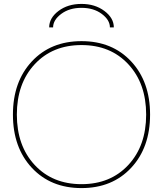

<svg xmlns="http://www.w3.org/2000/svg" viewBox="-20 -950 832 980"><path d="M561 -810H541Q541 -848 499.5 -879Q458 -910 396 -910Q334 -910 292.5 -879Q251 -848 251 -810H231Q231 -858 278.5 -894Q326 -930 396 -930Q465 -930 513 -894Q561 -858 561 -810ZM142.5 -636.5Q239 -740 396 -740Q553 -740 649.5 -636.5Q746 -533 746 -365Q746 -197 649.5 -93.5Q553 10 396 10Q239 10 142.5 -93.5Q46 -197 46 -365Q46 -533 142.5 -636.5ZM157 -108Q248 -10 396 -10Q544 -10 635 -108Q726 -206 726 -365Q726 -524 635 -622Q544 -720 396 -720Q248 -720 157 -622Q66 -524 66 -365Q66 -206 157 -108Z"/></svg>

Font: Mplus 1p Thin
Style: Regular
Weight: 250
Version: Version 1.061